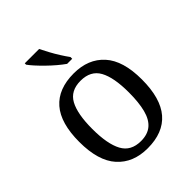

<svg xmlns="http://www.w3.org/2000/svg" viewBox="-218 -885 1013 1013"><g transform="rotate(-45 288.5 -378.0)"><path d="M287 10Q179 10 117 -59Q55 -128 55 -269Q55 -409 114.5 -477.5Q174 -546 290 -546Q398 -546 460 -477.5Q522 -409 522 -269Q522 -128 462.5 -59Q403 10 287 10ZM289 -42Q339 -42 369 -67.5Q399 -93 412 -144Q425 -195 425 -269Q425 -381 394 -437Q363 -493 288 -493Q213 -493 182.5 -437Q152 -381 152 -269Q152 -157 183 -99.5Q214 -42 289 -42ZM301 -606Q281 -620 258 -639.5Q235 -659 212.5 -681Q190 -703 172 -723Q154 -743 145 -756V-766H252Q263 -744 277.5 -717Q292 -690 308.5 -664Q325 -638 339 -619V-606Z"/></g></svg>

Font: Noto Serif Tibetan
Style: Regular
Weight: 400
Designer: Monotype Design Team
Foundry: Monotype Imaging Inc.
Version: Version 2.103